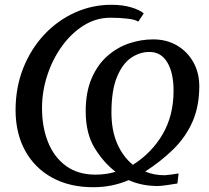

<svg xmlns="http://www.w3.org/2000/svg" viewBox="-20 -771 874 802"><path d="M369 11Q270.5 11 197.8 -29Q125 -69 85.2 -141.2Q45.5 -213.5 45 -310Q45 -406 77.2 -486.8Q109.5 -567.5 165.2 -626.8Q221 -686 293 -718.5Q365 -751 444.5 -751Q492.5 -751 528.2 -740.2Q564 -729.5 580.5 -715L557.5 -680.5Q546.5 -689 512.8 -693Q479 -697 441.5 -697Q381 -697 329 -664.2Q277 -631.5 238 -577Q199 -522.5 177.2 -455.5Q155.5 -388.5 155.5 -319.5Q155.5 -239.5 181 -176.5Q206.5 -113.5 256.2 -77.5Q306 -41.5 379 -41.5Q424.5 -41.5 462.5 -53.5Q412 -92.5 375 -153.2Q338 -214 338 -306.5Q338 -386.5 362.8 -443.8Q387.5 -501 428.5 -537Q469.5 -573 519.2 -589.8Q569 -606.5 619.5 -606.5Q676 -606.5 719.5 -581Q763 -555.5 787.8 -511Q812.5 -466.5 812.5 -409.5Q812 -325 783.5 -261.2Q755 -197.5 704 -147.5Q653 -97.5 586.5 -54.5Q604.5 -47 624.2 -43Q644 -39 668.5 -39Q674 -39 694.8 -41.8Q715.5 -44.5 726 -46.5L721 -4.5Q704.5 -1.5 677.5 2.2Q650.5 6 639 6Q572 6 517.5 -18.5Q483 -4 446.8 3.5Q410.5 11 369 11ZM535 -82.5Q614 -132.5 659.5 -210.5Q705 -288.5 705 -392Q705 -466 679.2 -509.8Q653.5 -553.5 605.5 -554Q564.5 -554.5 528 -529.8Q491.5 -505 468.5 -449.2Q445.5 -393.5 445.5 -301Q445.5 -227 469.2 -172Q493 -117 535 -82.5Z"/></svg>

Font: Merriweather
Style: Italic
Weight: 400
Italic angle: -7.8°
Designer: Eben Sorkin
Foundry: Eben Sorkin
Version: Version 2.100